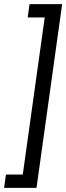

<svg xmlns="http://www.w3.org/2000/svg" viewBox="-62 -755 323 936"><path d="M-42 161 -33 96H49L156 -670H73L82 -735H241L116 161Z"/></svg>

Font: Archivo Narrow
Style: Italic
Weight: 400
Italic angle: -8°
Designer: Hector Gatti
Foundry: Omnibus-Type
Version: Version 3.002